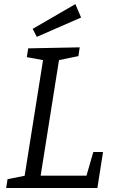

<svg xmlns="http://www.w3.org/2000/svg" viewBox="-20 -933 574 953"><path d="M443.2 -178.5H491.4L463.4 0H10.6L17.3 -43.5L114.6 -63.2L100.5 -49.2L195.5 -646.5L205.9 -632.2L113.2 -649.5L119.9 -693L375.8 -698L369.1 -654.5L262.2 -632.5L274.8 -647.2L178.6 -41.2L168.9 -61.2H421.3L404.9 -46.2ZM162.6 -750 142.2 -789.8 354.1 -912.6 382.5 -846Z"/></svg>

Font: Bitter Thin
Style: Italic
Weight: 100
Italic angle: -9°
Designer: Sol Matas, and Bitter project Authors
Foundry: Sol Matas
Version: Version 2.002